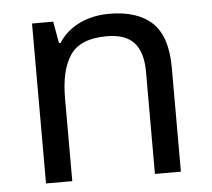

<svg xmlns="http://www.w3.org/2000/svg" viewBox="-44 -594 707 641"><g transform="rotate(-5 309.0 -273.0)"><path d="M343 -546Q439 -546 488 -499.5Q537 -453 537 -349V0H450V-343Q450 -408 421 -440Q392 -472 330 -472Q241 -472 207 -422Q173 -372 173 -278V0H85V-536H156L169 -463H174Q192 -491 218.5 -509.5Q245 -528 277 -537Q309 -546 343 -546Z"/></g></svg>

Font: ukannada15
Style: Book
Weight: 400
Designer: Jelle Bosma - Monotype Design Team
Foundry: Monotype Imaging Inc.
Version: Version 2.003